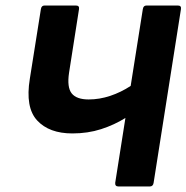

<svg xmlns="http://www.w3.org/2000/svg" viewBox="-20 -675 675 695"><path d="M624 -655Q637 -655 635 -642L536 -13Q534 0 522 0H409Q396 0 397 -13L434 -248Q394 -223 346 -207.5Q298 -192 242 -192Q158 -192 114.5 -239Q71 -286 88 -390L128 -642Q130 -655 141 -655H255Q268 -655 266 -642L230 -412Q222 -359 239.5 -337Q257 -315 301 -315Q340 -315 379 -328Q418 -341 453 -364L497 -642Q499 -655 510 -655Z"/></svg>

Font: Sofia Sans ExtraBold
Style: Italic
Weight: 800
Italic angle: -9°
Designer: Botio Nikoltchev, Ani Petrova
Foundry: lettersoup
Version: Version 4.100; ttfautohint (v1.8.4.7-5d5b)